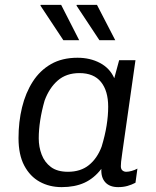

<svg xmlns="http://www.w3.org/2000/svg" viewBox="-20 -758 640 788"><path d="M233 10Q183 10 143 -12Q103 -34 79.5 -78.5Q56 -123 56 -191Q56 -258 70.5 -317.5Q85 -377 114.5 -423Q144 -469 189.5 -495Q235 -521 298 -521Q350 -521 390.5 -499.5Q431 -478 449 -437L469 -511H536L482 -132Q478 -105 477 -94Q476 -83 476 -76Q476 -64 482.5 -58.5Q489 -53 498 -53Q508 -53 520.5 -56.5Q533 -60 544 -66L536 -8Q521 0 503.5 5Q486 10 465 10Q430 10 412 -10Q394 -30 396 -65Q366 -26 326.5 -8Q287 10 233 10ZM259 -53Q311 -53 345 -80.5Q379 -108 397 -156Q411 -202 417.5 -242.5Q424 -283 424 -320Q424 -385 394.5 -421.5Q365 -458 306 -458Q252 -458 217 -427.5Q182 -397 163 -345Q151 -303 145 -264Q139 -225 139 -190Q139 -155 151 -123.5Q163 -92 189 -72.5Q215 -53 259 -53ZM388 -593 294 -735 295 -738H378L453 -593ZM240 -593 146 -735 147 -738H231L305 -593Z"/></svg>

Font: Chivo Mono Medium Light
Style: Italic
Weight: 300
Italic angle: -8.05°
Monospace: yes
Version: Version 1.008